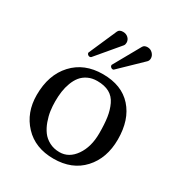

<svg xmlns="http://www.w3.org/2000/svg" viewBox="-160 -761 819 879"><g transform="rotate(30 250.0 -321.5)"><path d="M407.2 -610.8Q407.2 -599.1 399.9 -591.8L286.1 -481.9Q284.2 -480 279.8 -480Q275.4 -480 270.8 -483.9Q266.1 -487.8 266.1 -493.2Q266.1 -496.1 267.1 -497.1L345.2 -636.2Q351.6 -647.9 369.1 -647.9Q384.8 -647.9 396 -636.5Q407.2 -625 407.2 -610.8ZM274.9 -617.2Q274.9 -607.4 270 -601.1L168 -480Q165 -477.1 160.2 -477.1Q155.3 -477.1 150.6 -481Q146 -484.9 146 -490.2Q146 -492.2 147 -493.2L210.9 -639.2Q216.8 -652.8 236.8 -652.8Q252.9 -652.8 263.9 -642.6Q274.9 -632.3 274.9 -617.2ZM38.1 -205.1Q38.1 -311.5 96.9 -375.2Q155.8 -439 253.9 -439Q353.5 -439 407.7 -378.4Q461.9 -317.9 461.9 -213.9Q461.9 -114.3 404.8 -52.2Q347.7 9.8 250 9.8Q152.8 9.8 95.5 -51.3Q38.1 -112.3 38.1 -205.1ZM247.1 -398.9Q219.7 -398.9 198.5 -388.7Q177.2 -378.4 163.8 -361.8Q150.4 -345.2 141.6 -321.8Q132.8 -298.3 129.4 -273.9Q126 -249.5 126 -222.2Q126 -196.8 129.4 -172.4Q132.8 -147.9 142.3 -121.3Q151.9 -94.7 166.3 -75Q180.7 -55.2 204.6 -42.5Q228.5 -29.8 258.8 -29.8Q308.6 -29.8 341.3 -76.9Q374 -124 374 -195.8Q374 -245.1 368.9 -279.3Q363.8 -313.5 350.3 -342Q336.9 -370.6 311.3 -384.8Q285.6 -398.9 247.1 -398.9Z"/></g></svg>

Font: Linux Biolinum G
Style: Regular
Weight: 400
Designer: Philipp H. Poll
Foundry: Philipp H. Poll
Version: Version 1.1.0 ; ttfautohint (v1.6)